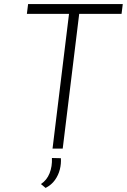

<svg xmlns="http://www.w3.org/2000/svg" viewBox="-20 -730 623 943"><path d="M118 -710H583L577 -662H369L288 0H238L319 -662H112ZM204 193 181 174Q210 155 223.5 121Q237 87 235 46L279 47Q281 74 274 102Q267 130 250 154Q233 178 204 193Z"/></svg>

Font: Josefin Sans Thin Light
Style: Italic
Weight: 300
Italic angle: -7°
Version: Version 2.000